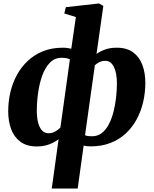

<svg xmlns="http://www.w3.org/2000/svg" viewBox="-20 -837 890 1111"><path d="M279.5 254 319 -31.5Q305 -20.5 286.5 -11Q268 -1.5 244.8 4.5Q221.5 10.5 194 10.5Q134.5 10.5 97.8 -17Q61 -44.5 44.2 -90.5Q27.5 -136.5 27.5 -192.5Q27.5 -249 40 -303Q52.5 -357 78 -403.5Q103.5 -450 141.5 -485.5Q179.5 -521 230 -541Q280.5 -561 344.5 -561Q359 -561 371 -559Q383 -557 392.5 -555L419 -738.5L352 -759L361 -795.5L553 -817L578 -803L538.5 -525Q558.5 -539.5 587.5 -550.2Q616.5 -561 655.5 -561Q714 -561 750.5 -534Q787 -507 804 -461Q821 -415 821 -358Q821 -301.5 808.5 -247.2Q796 -193 771 -146.8Q746 -100.5 708 -65Q670 -29.5 619.2 -9.8Q568.5 10 504.5 10Q493.5 10 483.2 8.8Q473 7.5 464 5.5L429.5 254ZM329.5 -99 384.5 -493.5Q374 -499 361.8 -500.8Q349.5 -502.5 335.5 -502.5Q296 -502.5 268.5 -474Q241 -445.5 224.5 -399.8Q208 -354 200.5 -300.2Q193 -246.5 193 -196.5Q193 -155.5 201 -126Q209 -96.5 224 -81.2Q239 -66 260 -66Q282 -66 299.5 -76Q317 -86 329.5 -99ZM529 -459.5 472 -54.5Q481.5 -50.5 491.8 -49.5Q502 -48.5 513 -48.5Q545.5 -48.5 569.5 -67.5Q593.5 -86.5 610.2 -118.8Q627 -151 637 -191Q647 -231 651.8 -273.5Q656.5 -316 656.5 -354.5Q656.5 -414.5 639 -449.8Q621.5 -485 589 -485Q571.5 -485 556 -477.8Q540.5 -470.5 529 -459.5Z"/></svg>

Font: Merriweather 36pt Black
Style: Italic
Weight: 900
Italic angle: -7.8°
Version: Version 2.101